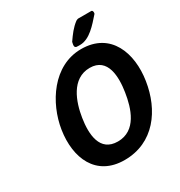

<svg xmlns="http://www.w3.org/2000/svg" viewBox="-205 -1035 1112 1185"><g transform="rotate(-30 350.5 -443.0)"><path d="M94 -350C65 -163 136 7 339 7C548 7 666 -160 695 -350C724 -535 657 -721 447 -721C246 -721 121 -524 94 -350ZM241 -350C257 -453 305 -594 435 -594C563 -594 565 -455 549 -354C533 -249 491 -113 360 -113C231 -113 224 -242 241 -350ZM419 -773C417 -762 416 -751 429 -747C433 -746 451 -746 455 -746C524 -746 581 -815 627 -867C628 -868 629 -872 629 -873C630 -881 629 -893 618 -893H525C523 -893 513 -889 510 -887C473 -859 449 -826 422 -787C422 -785 419 -775 419 -773Z"/></g></svg>

Font: Asimov Print
Style: CIt
Weight: 500
Designer: Google
Version: Version 2.000980: 2014